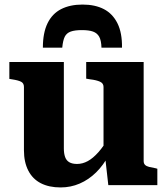

<svg xmlns="http://www.w3.org/2000/svg" viewBox="-20 -812 734 842"><path d="M342 -792Q287 -792 248 -772Q209 -752 188.5 -710Q168 -668 168 -603H253Q256 -635 264 -651Q272 -667 290 -673.5Q308 -680 339 -680Q370 -680 388 -673.5Q406 -667 415 -651Q424 -635 425 -603H515Q516 -668 495 -710Q474 -752 435.5 -772Q397 -792 342 -792ZM260 -540V-161Q260 -139 265.5 -123.5Q271 -108 284 -100.5Q297 -93 318 -93Q342 -93 365 -105.5Q388 -118 411.5 -144.5Q435 -171 459 -212L457 -132Q434 -88 401.5 -56Q369 -24 329.5 -7Q290 10 246 10Q195 10 159 -8.5Q123 -27 104 -64Q85 -101 85 -153V-431Q85 -447 72.5 -453.5Q60 -460 33 -464L21 -466V-540ZM610 -540V-106Q610 -95 616 -89Q622 -83 634 -80Q646 -77 663 -74L670 -72V0H455L441 -124L434 -130V-431Q434 -447 418 -454Q402 -461 376 -464L358 -467V-540Z"/></svg>

Font: Roboto Serif 20pt
Style: Bold
Weight: 700
Version: Version 1.008